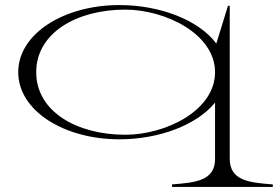

<svg xmlns="http://www.w3.org/2000/svg" viewBox="-20 -535 1097 758"><path d="M659 193V203H1057V193C966 186 887 179 887 92V-512H880L834 -363C765 -456 612 -515 451 -515C234 -515 52 -403 52 -250C52 -97 234 15 451 15C607 15 757 -41 829 -130V92C830 179 750 186 659 193ZM475 -3C284 -3 123 -94 123 -250C123 -406 284 -497 474 -497C633 -497 829 -401 829 -250C829 -98 633 -3 475 -3Z"/></svg>

Font: Sprat Extended Light
Style: Regular
Weight: 300
Width: 9
Designer: Ethan Nakache
Foundry: Collletttivo
Version: Version 2.000;Glyphs 3.2 (3217)